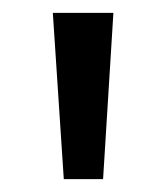

<svg xmlns="http://www.w3.org/2000/svg" viewBox="-20 -871 258 298"><path d="M79 -593 62 -851H156L140 -593Z"/></svg>

Font: Noto Sans Tamil UI ExtraCondensed
Style: Regular
Weight: 400
Width: 2
Designer: Jelle Bosma - Monotype Design Team
Foundry: Monotype Imaging Inc.
Version: Version 2.004